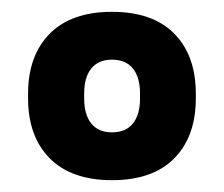

<svg xmlns="http://www.w3.org/2000/svg" viewBox="-20 -675 379 325"><path d="M169.5 -370Q101 -370 64.2 -407Q27.5 -444 27.5 -509V-516Q27.5 -581 64.2 -618Q101 -655 169.5 -655Q238.5 -655 275 -618Q311.5 -581 311.5 -516V-509Q311.5 -444 275 -407Q238.5 -370 169.5 -370ZM169.5 -451Q193 -451 205 -466Q217 -481 217 -508V-517Q217 -544 205 -559Q193 -574 169.5 -574Q146.5 -574 134.5 -559Q122.5 -544 122.5 -517V-508Q122.5 -481 134.5 -466Q146.5 -451 169.5 -451Z"/></svg>

Font: Anek Latin Medium
Style: Bold
Weight: 700
Version: Version 1.003